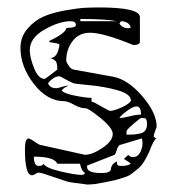

<svg xmlns="http://www.w3.org/2000/svg" viewBox="-20 -498 498 516"><path d="M215 -2 170 -8Q165 -8 128 -21Q91 -34 85 -34Q80 -34 75 -30.5Q70 -27 66 -27Q47 -27 47 -97Q47 -126 57 -126Q64 -124 75 -116Q86 -108 91 -108L208 -82Q228 -82 255.5 -100.5Q283 -119 283 -138Q283 -154 250.5 -180.5Q218 -207 210 -207Q196 -207 179 -216.5Q162 -226 153 -226Q107 -226 71 -272.5Q35 -319 35 -369Q35 -399 54 -421Q73 -443 97 -453.5Q121 -464 155 -470Q189 -476 208 -477Q227 -478 246 -478Q356 -478 356 -452V-386Q356 -377 338 -377Q258 -410 222 -410Q192 -410 175 -387.5Q158 -365 158 -335Q158 -331 164.5 -321.5Q171 -312 178 -311L283 -292Q323 -285 362 -240Q401 -195 401 -157Q401 -156 397 -146Q393 -136 393 -132Q393 -131 395.5 -128.5Q398 -126 400 -126Q392 -120 381 -90Q374 -75 367 -63.5Q360 -52 349.5 -43.5Q339 -35 332.5 -30Q326 -25 310 -20Q294 -15 288 -13.5Q282 -12 261 -8Q240 -4 233 -3ZM97 -58Q102 -47 142 -37.5Q182 -28 199 -28Q208 -28 208 -34Q199 -38 195 -58H134Q126 -77 71 -77Q71 -52 84 -52Q95 -52 97 -58ZM214 -49Q214 -33 252 -33Q266 -33 272 -36Q278 -39 278 -43.5Q278 -48 281.5 -54Q285 -60 294 -64Q294 -56 296.5 -54Q299 -52 306 -52Q324 -52 331 -58Q328 -62 313 -71L325 -82Q328 -76 338 -76Q350 -76 356.5 -88Q363 -100 363 -113Q363 -122 361 -126L301 -108Q296 -103 293.5 -94Q291 -85 288 -82L214 -53ZM361 -181H360Q357 -181 338.5 -165Q320 -149 320 -145V-136Q333 -136 339 -136.5Q345 -137 355.5 -139Q366 -141 370.5 -147.5Q375 -154 375 -164Q375 -178 370 -180Q366 -181 361 -181ZM347 -212Q337 -212 320 -199Q303 -186 301 -181Q312 -181 329 -185.5Q346 -190 359 -190Q359 -212 347 -212ZM226 -225Q232 -224 252.5 -212Q273 -200 276 -200Q286 -200 306 -209Q326 -218 332 -227Q332 -245 297.5 -255Q263 -265 221.5 -269Q180 -273 178 -274Q173 -276 164 -280.5Q155 -285 148.5 -289Q142 -293 140 -293Q124 -293 109 -274Q115 -261 130 -261Q136 -261 146.5 -264.5Q157 -268 165 -268Q150 -262 146 -255Q151 -247 181 -241Q211 -235 226 -235ZM60 -363Q60 -344 71.5 -315Q83 -286 100 -286Q102 -286 134 -311Q134 -327 130.5 -332.5Q127 -338 115 -342Q135 -342 140 -378Q137 -381 130 -382Q123 -383 117.5 -384Q112 -385 112 -387Q112 -388 122.5 -393Q133 -398 144.5 -406Q156 -414 159 -423Q184 -423 184 -431Q184 -441 170 -441Q139 -441 99.5 -418.5Q60 -396 60 -363ZM301 -434Q310 -422 325 -422L331 -423Q331 -431 323 -436Q315 -441 306 -441Q305 -441 303 -438Q301 -435 301 -434ZM196 -447V-441H294Q265 -447 196 -447Z"/></svg>

Font: CabinSketch
Style: Regular
Weight: 400
Designer: Pablo Impallari
Foundry: Pablo Impallari. www.impallari.com Igino Marini. www.ikern.com
Version: Version 1.002